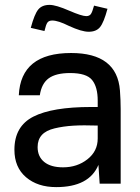

<svg xmlns="http://www.w3.org/2000/svg" viewBox="-20 -752 573 786"><path d="M271 -535Q459 -535 471 -382Q474 -342 474 -305V0H388L383 -77Q345 14 210 14Q134 14 86.5 -26.5Q39 -67 39 -139Q39 -235 116.5 -274.5Q194 -314 353 -314H380V-340Q380 -396 357 -424.5Q334 -453 267 -453Q209 -453 179.5 -431.5Q150 -410 143 -362H57Q65 -535 271 -535ZM106 -638Q121 -694 136.5 -713Q152 -732 183 -732Q209 -732 264 -708Q315 -686 333 -686Q346 -686 352 -694.5Q358 -703 365 -729L420 -716Q405 -660 389.5 -641Q374 -622 343 -622Q314 -622 262 -646Q218 -668 194 -668Q180 -668 174 -659.5Q168 -651 162 -625ZM134 -150Q134 -111 161 -89Q188 -67 238 -67Q296 -67 338 -100Q380 -133 380 -185V-238Q320 -240 279.5 -237.5Q239 -235 203.5 -226.5Q168 -218 151 -199Q134 -180 134 -150Z"/></svg>

Font: Nacelle
Style: Regular
Weight: 400
Designer: Sora Sagano
Foundry: Sora Sagano
Version: Version 1.000;FEAKit 1.0